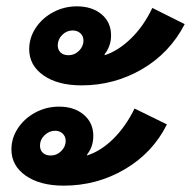

<svg xmlns="http://www.w3.org/2000/svg" viewBox="-20 -589 602 605"><path d="M72 -434Q72 -470 92.5 -501Q113 -532 147.5 -550.5Q182 -569 222 -569Q270 -569 300 -544Q330 -519 330 -477Q330 -459 324 -443.5Q318 -428 310 -419V-415Q353 -429 393 -468Q433 -507 460 -564L562 -513Q515 -422 427.5 -371Q340 -320 237 -320Q162 -320 117 -351.5Q72 -383 72 -434ZM243 -461Q243 -475 233.5 -484Q224 -493 209 -493Q190 -493 176 -479Q162 -465 162 -446Q162 -432 171 -423.5Q180 -415 196 -415Q215 -415 229 -429Q243 -443 243 -461ZM16 -118Q16 -154 36.5 -185Q57 -216 91.5 -234.5Q126 -253 166 -253Q214 -253 244 -227.5Q274 -202 274 -161Q274 -127 255 -103L254 -99Q298 -113 337 -151.5Q376 -190 404 -247L506 -197Q461 -107 373 -55.5Q285 -4 181 -4Q106 -4 61 -35.5Q16 -67 16 -118ZM187 -145Q187 -159 177.5 -168Q168 -177 154 -177Q135 -177 120.5 -163Q106 -149 106 -130Q106 -116 115 -107.5Q124 -99 140 -99Q159 -99 173 -113Q187 -127 187 -145Z"/></svg>

Font: Niramit
Style: Bold Italic
Weight: 700
Italic angle: -10°
Designer: Katatrad Aksorn Co.,Ltd.
Foundry: Cadson Demak Co.,Ltd.
Version: Version 1.001; ttfautohint (v1.6)